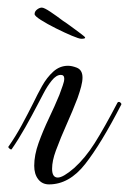

<svg xmlns="http://www.w3.org/2000/svg" viewBox="-20 -480 339 505"><path d="M109 5Q91 5 80.5 -8.5Q70 -22 70 -44Q70 -72 81.5 -104Q93 -136 108.5 -168.5Q124 -201 136 -230Q141 -244 145 -255Q149 -266 149 -273Q149 -283 140 -283Q128 -283 116 -268Q104 -253 94.5 -234.5Q85 -216 79 -205Q64 -176 46.5 -145Q29 -114 11 -88Q11 -87 9 -87Q7 -87 4 -90Q1 -93 2 -94Q21 -121 37.5 -151.5Q54 -182 68 -210Q78 -231 90.5 -253.5Q103 -276 120 -291.5Q137 -307 159 -307Q169 -307 182 -302Q197 -296 197 -276Q197 -266 193.5 -252.5Q190 -239 184 -222Q171 -188 155.5 -153.5Q140 -119 127 -84Q117 -57 117 -36Q117 -13 132 -13Q146 -13 175 -38Q204 -64 229 -103.5Q254 -143 289 -210Q290 -212 293 -212Q295 -212 297.5 -209.5Q300 -207 299 -205Q246 -102 204 -48.5Q162 5 109 5ZM194 -378Q188 -378 169 -386Q150 -394 127 -405.5Q104 -417 87.5 -427.5Q71 -438 71 -443Q71 -450 77.5 -455Q84 -460 90 -460Q96 -460 112.5 -449Q129 -438 146 -425Q154 -420 167.5 -410Q181 -400 192.5 -391.5Q204 -383 204 -381Q204 -378 194 -378Z"/></svg>

Font: Mea Culpa
Style: Regular
Weight: 400
Designer: Robert E. Leuschke
Foundry: Robert E. Leuschke
Version: Version 1.010; ttfautohint (v1.8.3)